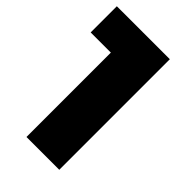

<svg xmlns="http://www.w3.org/2000/svg" viewBox="-234 -781 861 861"><g transform="rotate(45 196.5 -350.5)"><path d="M-22 -701.2H314V0H106V-535.2H-22Z"/></g></svg>

Font: Montserrat-Arabic ExtraBold
Style: Regular
Weight: 800
Designer: Mohamed Gaber
Foundry: Kief Type Foundry
Version: Version 5.008;PS 005.008;hotconv 1.0.88;makeotf.lib2.5.64775